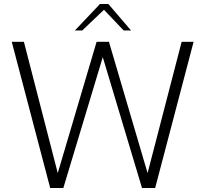

<svg xmlns="http://www.w3.org/2000/svg" viewBox="-20 -944 1031 964"><path d="M232 0 39 -734H100L270 -75L465 -734H527L721 -75L892 -734H952L759 0H693L496 -657L298 0ZM356 -791 482 -924H524L638 -791H601L502 -895L393 -791Z"/></svg>

Font: Exo Thin Light
Style: Regular
Weight: 300
Version: Version 2.000